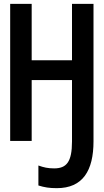

<svg xmlns="http://www.w3.org/2000/svg" viewBox="-20 -734 540 1000"><path d="M276 246C411 246 467 155 467 2V-714H355V-420H145V-714H33V0H145V-317H355V3C355 110 326 143 262 143C229 143 208 138 180 128V232C212 242 237 246 276 246Z"/></svg>

Font: Noto Sans Mono ExtraCondensed SemiBold
Style: Regular
Weight: 600
Width: 2
Designer: Monotype Design Team
Foundry: Monotype Imaging Inc.
Version: Version 2.014